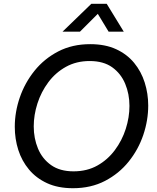

<svg xmlns="http://www.w3.org/2000/svg" viewBox="-20 -983 827 1013"><path d="M365 10Q286 10 228.5 -16.5Q171 -43 133 -88.5Q95 -134 76.5 -192Q58 -250 58 -314Q58 -392 84.5 -469Q111 -546 162 -609.5Q213 -673 287 -711.5Q361 -750 456 -750Q535 -750 592.5 -723.5Q650 -697 687.5 -651.5Q725 -606 743.5 -547.5Q762 -489 762 -426Q762 -348 736 -271Q710 -194 659 -130.5Q608 -67 534 -28.5Q460 10 365 10ZM368 -79Q439 -79 493.5 -109.5Q548 -140 586 -191Q624 -242 643.5 -303Q663 -364 663 -424Q663 -487 640.5 -541Q618 -595 572 -628Q526 -661 453 -661Q383 -661 328 -630.5Q273 -600 235 -549Q197 -498 177.5 -437Q158 -376 158 -316Q158 -253 180.5 -199Q203 -145 249.5 -112Q296 -79 368 -79ZM402 -816H310L462 -963H543L633 -816H553L496 -910Z"/></svg>

Font: Be Vietnam Pro Variable Thin
Style: Italic
Weight: 100
Italic angle: -12°
Designer: Lam Bao, Tony Le, Vietanh Nguyen
Foundry: Yellow Type Foundry
Version: Version 1.002